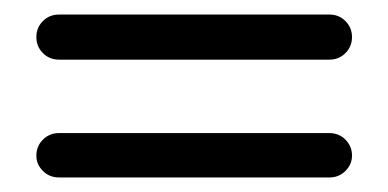

<svg xmlns="http://www.w3.org/2000/svg" viewBox="-20 -391 534 264"><path d="M433 -371Q446 -371 455 -362Q464 -353 464 -340Q464 -327 455 -318Q446 -309 433 -309H61Q48 -309 39 -318Q30 -327 30 -340Q30 -353 39 -362Q48 -371 61 -371ZM433 -208Q446 -208 455 -199Q464 -190 464 -177Q464 -165 455 -156Q446 -147 433 -147H61Q48 -147 39 -156Q30 -165 30 -177Q30 -190 39 -199Q48 -208 61 -208Z"/></svg>

Font: Libertine Sup Medium
Style: Regular
Weight: 500
Designer: Bastien Sozeau
Foundry: NBR — Bastien Sozeau
Version: Version 2.003; ttfautohint (v1.8.4.7-5d5b);gftools[0.9.33]